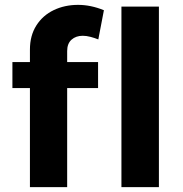

<svg xmlns="http://www.w3.org/2000/svg" viewBox="-20 -769 752 789"><path d="M256 -559V-514H383V-407H256V0H103V-407H31V-514H103V-565Q103 -623 129.5 -664.5Q156 -706 201 -727.5Q246 -749 301 -749Q353 -749 407 -727L384 -607Q369 -613 352 -617.5Q335 -622 320 -622Q292 -622 274 -606Q256 -590 256 -559ZM479 -742H633V0H479Z"/></svg>

Font: Gontserrat SemiBold
Style: Regular
Weight: 600
Designer: Julieta Ulanovsky
Foundry: Julieta Ulanovsky
Version: Version 6.001